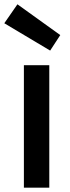

<svg xmlns="http://www.w3.org/2000/svg" viewBox="-37 -872 324 892"><path d="M196 -637 -17 -764 44 -852 243 -709ZM74 0V-569H192V0Z"/></svg>

Font: Yaldevi SemiBold
Style: Regular
Weight: 600
Designer: Sol Matas, Rajitha Manaperi, Kosala Senevirathne
Foundry: Mooniak
Version: Version 1.100